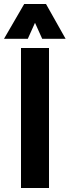

<svg xmlns="http://www.w3.org/2000/svg" viewBox="-55 -940 348 960"><path d="M-35 -746 66 -920H175L273 -746H156L120 -826L84 -746ZM50 0V-700H190V0Z"/></svg>

Font: Cal Sans
Style: Regular
Weight: 400
Designer: Designer Mark Davis DBA MarkFonts
Foundry: Designer Mark Davis DBA MarkFonts
Version: Version 1.000